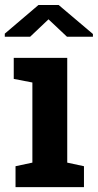

<svg xmlns="http://www.w3.org/2000/svg" viewBox="-22 -765 400 785"><path d="M0 0ZM34.2 -442.4V-528.3H252.9V-100.1L321.3 -85.4V0H41.5V-85.4L110.4 -100.1V-427.7ZM357.9 -626V-614.7H252L176.3 -686L101.1 -614.7H-2.4V-627.4L135.3 -744.6H217.8Z"/></svg>

Font: Roboto Avanza Slab
Style: Bold
Weight: 700
Designer: Google
Version: Version 1.100263; 2013; ttfautohint (v0.94.20-1c74) -l 8 -r 